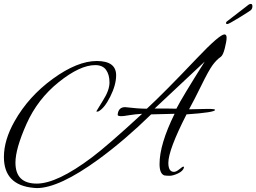

<svg xmlns="http://www.w3.org/2000/svg" viewBox="-21 -845 1311 982"><path d="M946 -286 1043 -288Q1079 -288 1079 -283Q1079 -270 933 -260Q840 -78 840 -12Q840 34 869 34Q880 34 896.5 20.5Q913 7 916.5 7Q920 7 920 12Q915 30 889.5 42Q864 54 846.5 54Q829 54 819 52Q795 43 795 -6Q795 -107 872 -263L752 -260Q618 -129 483 -30Q281 117 167 117Q160 117 153 116Q-1 103 -1 -42Q-1 -128 53 -224Q125 -352 250 -442.5Q375 -533 474 -533Q573 -533 573 -460Q573 -411 543 -351Q513 -291 482 -275Q479 -274 475.5 -274Q472 -274 472 -276L505 -330Q539 -383 539 -423Q539 -463 521.5 -487.5Q504 -512 466 -512Q388 -512 279.5 -425Q171 -338 114.5 -211Q58 -84 58 -13Q58 94 167 94Q271 94 449 -40Q528 -99 706 -263Q671 -261 641 -256Q577 -244 581 -260Q585 -297 619 -297Q685 -289 730 -289Q816 -368 987 -548Q1102 -669 1127 -669Q1138 -669 1138 -652Q1138 -635 1129 -599Q1120 -563 1109 -555Q1086 -539 1066 -511.5Q1046 -484 1009 -408.5Q972 -333 946 -286ZM1026 -530 770 -290H829Q850 -289 881 -289Q910 -346 1026 -530ZM1139 -735 1244 -816Q1254 -825 1262 -825Q1270 -825 1270 -813Q1270 -801 1262 -793Q1253 -786 1201 -754Q1149 -722 1142 -722Q1135 -722 1135 -727Q1135 -732 1139 -735Z"/></svg>

Font: Alex Brush
Style: Regular
Weight: 400
Designer: Robert E. Leuschke
Foundry: Robert E. Leuschke
Version: Version 1.003